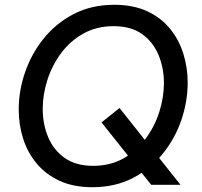

<svg xmlns="http://www.w3.org/2000/svg" viewBox="-20 -770 843 800"><path d="M610 0 403 -260 478 -320 732 0ZM365 10Q286 10 228.5 -16.5Q171 -43 133 -88.5Q95 -134 76.5 -192Q58 -250 58 -314Q58 -392 84.5 -469Q111 -546 162 -609.5Q213 -673 287 -711.5Q361 -750 456 -750Q535 -750 592.5 -723.5Q650 -697 687.5 -651.5Q725 -606 743.5 -547.5Q762 -489 762 -426Q762 -348 736 -271Q710 -194 659 -130.5Q608 -67 534 -28.5Q460 10 365 10ZM368 -79Q439 -79 493.5 -109.5Q548 -140 586 -191Q624 -242 643.5 -303Q663 -364 663 -424Q663 -487 640.5 -541Q618 -595 572 -628Q526 -661 453 -661Q383 -661 328 -630.5Q273 -600 235 -549Q197 -498 177.5 -437Q158 -376 158 -316Q158 -253 180.5 -199Q203 -145 249.5 -112Q296 -79 368 -79Z"/></svg>

Font: Be Vietnam Pro Variable Thin
Style: Italic
Weight: 100
Italic angle: -12°
Designer: Lam Bao, Tony Le, Vietanh Nguyen
Foundry: Yellow Type Foundry
Version: Version 1.002